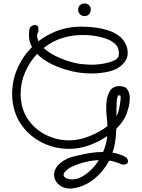

<svg xmlns="http://www.w3.org/2000/svg" viewBox="-20 -883 822 1108"><path d="M383 205Q345 205 318.5 181.5Q292 158 292 126Q292 105 305 83.5Q318 62 349 43Q370 30 390.5 24Q411 18 434 13Q468 5 503.5 -0.5Q539 -6 575 -6Q594 -51 599 -98Q551 -65 494.5 -44.5Q438 -24 379 -24Q297 -24 225.5 -59Q154 -94 107.5 -157Q61 -220 52 -305Q51 -314 50.5 -323Q50 -332 50 -340Q50 -419 81 -489Q112 -559 165 -612Q154 -630 149 -656Q147 -668 147 -684Q147 -696 148.5 -707.5Q150 -719 154 -725Q158 -730 166 -734.5Q174 -739 182 -739Q190 -739 196 -733.5Q202 -728 202 -714Q202 -698 198 -692.5Q194 -687 194 -677Q194 -671 197 -659Q198 -655 199.5 -652Q201 -649 202 -645Q247 -680 302 -702Q357 -724 418 -728Q427 -729 437 -729Q447 -729 457 -729Q490 -729 527.5 -724.5Q565 -720 600.5 -709Q636 -698 664 -678Q692 -658 706 -627Q717 -605 717 -577Q717 -572 716.5 -567.5Q716 -563 715 -558Q712 -545 704 -532.5Q696 -520 687 -511Q656 -481 607.5 -470Q559 -459 512 -459Q491 -459 472 -460.5Q453 -462 436 -464Q400 -469 355 -482.5Q310 -496 267.5 -518.5Q225 -541 194 -572Q151 -526 125 -466.5Q99 -407 99 -341Q99 -333 99.5 -325Q100 -317 101 -309Q108 -238 148 -185Q188 -132 249 -102.5Q310 -73 379 -73Q436 -73 496 -97Q556 -121 600 -155Q599 -182 596 -209Q593 -236 593 -262Q593 -272 593.5 -281.5Q594 -291 595 -300Q599 -333 615.5 -359.5Q632 -386 669 -386Q704 -386 716.5 -365Q729 -344 729 -315Q729 -290 722.5 -265.5Q716 -241 710 -224Q701 -202 686 -180.5Q671 -159 651 -140Q650 -105 645.5 -70.5Q641 -36 629 -2Q643 0 655.5 3.5Q668 7 681 12Q683 13 694.5 18Q706 23 708 25Q719 37 719 48Q719 57 711.5 62Q704 67 693 67Q683 67 676 63L674 62Q664 57 642.5 51Q621 45 610 44Q578 105 524.5 149Q471 193 401 204Q397 205 392.5 205Q388 205 383 205ZM526 -510Q534 -510 555.5 -512.5Q577 -515 601.5 -521Q626 -527 644.5 -537Q663 -547 665 -563Q666 -567 666 -570.5Q666 -574 666 -577Q666 -606 649 -624.5Q632 -643 606.5 -654Q581 -665 555 -670.5Q529 -676 511 -678Q484 -681 457 -681Q396 -681 339 -663.5Q282 -646 232 -606Q259 -581 297.5 -561.5Q336 -542 375 -530Q414 -518 442 -514Q463 -512 484 -510.5Q505 -509 526 -510ZM652 -212Q660 -225 665.5 -247.5Q671 -270 674 -293Q677 -316 676 -330Q670 -333 666 -333Q661 -333 659.5 -329.5Q658 -326 657 -321Q654 -309 653.5 -297.5Q653 -286 653 -283Q652 -265 652 -247.5Q652 -230 652 -212ZM398 152Q420 152 439 143.5Q458 135 476 122Q520 90 550 41Q493 44 447 59Q425 66 400.5 76.5Q376 87 359 104Q347 116 347 126Q347 137 361 144.5Q375 152 398 152ZM468 -790Q452 -790 441.5 -801Q431 -812 431 -827Q431 -843 441.5 -853Q452 -863 468 -863Q484 -863 494 -853Q504 -843 504 -827Q504 -812 494 -801Q484 -790 468 -790Z"/></svg>

Font: Twinkle Star
Style: Regular
Weight: 400
Designer: Robert E. Leuschke
Foundry: Robert E. Leuschke
Version: Version 2.010; ttfautohint (v1.8.3)